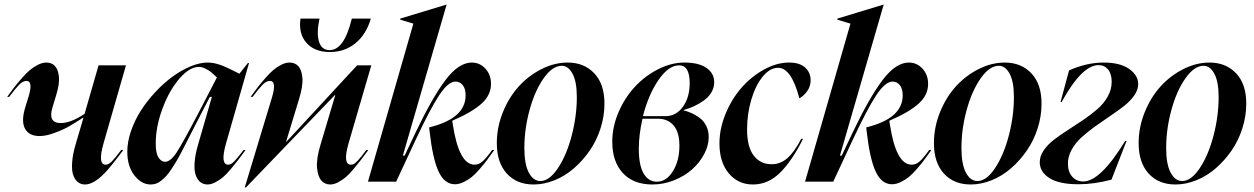

<svg xmlns="http://www.w3.org/2000/svg" viewBox="-20 -793 5475 838"><path d="M11.2 -370.1Q30.8 -397 42.7 -412.6Q54.7 -428.2 75 -451.4Q95.2 -474.6 110.8 -487.5Q126.5 -500.5 145.8 -510.3Q165 -520 182.1 -520Q205.1 -520 219.2 -505.6Q233.4 -491.2 237.1 -459Q240.7 -426.8 224.1 -374L209 -324.2Q188 -255.9 245.1 -255.9Q288.6 -255.9 349.1 -295.9L410.2 -507.8H529.8L432.1 -168Q405.3 -74.2 440.9 -74.2Q454.1 -74.2 468 -88.4Q481.9 -102.5 508.8 -138.2H518.1Q462.4 -63.5 437 -37.6Q388.7 12.2 351.1 12.2Q334 12.2 321 2.7Q308.1 -6.8 300.3 -26.6Q292.5 -46.4 294.7 -82.5Q296.9 -118.7 311 -166L344.2 -278.8H341.8Q307.6 -256.8 283.4 -242.7Q259.3 -228.5 220.7 -213.9Q182.1 -199.2 152.8 -199.2Q106.9 -199.2 89.4 -231Q71.8 -262.7 89.8 -323.2L104 -369.1Q126 -439.9 95.2 -439.9Q80.1 -439.9 63.5 -423.1Q46.9 -406.2 20 -370.1Z M700.7 -86.9Q724.6 -86.9 752 -129.4Q779.3 -171.9 845.7 -298.8L926.8 -455.1Q912.1 -469.2 902.1 -477.5Q892.1 -485.8 876.7 -493.4Q861.3 -501 847.7 -501Q807.6 -501 763.4 -450.2Q719.2 -399.4 689.5 -320.1Q659.7 -240.7 659.7 -166Q659.7 -124.5 671.6 -105.7Q683.6 -86.9 700.7 -86.9ZM535.6 -130.9Q535.6 -174.8 552.2 -222.4Q568.8 -270 596.2 -312.3Q623.5 -354.5 659.7 -393.1Q695.8 -431.6 734.4 -459.5Q772.9 -487.3 812.7 -503.7Q852.5 -520 885.7 -520Q892.6 -520 899.4 -519.3Q906.2 -518.6 911.9 -517.8Q917.5 -517.1 925.3 -514.6Q933.1 -512.2 937.7 -511Q942.4 -509.8 951.4 -506.1Q960.4 -502.4 964.4 -500.7Q968.3 -499 978.8 -493.9Q989.3 -488.8 992.9 -487.1Q996.6 -485.4 1008.8 -479.2Q1021 -473.1 1024.9 -471.2L1062 -518.1H1066.9L966.8 -168Q939.9 -74.2 976.1 -74.2Q988.3 -74.2 1002.2 -88.4Q1016.1 -102.5 1043 -138.2H1051.8Q1029.8 -108.4 1020 -95.5Q1010.3 -82.5 989 -57.1Q967.8 -31.7 953.9 -20Q939.9 -8.3 921.1 2Q902.3 12.2 885.7 12.2Q868.7 12.2 855.7 2.7Q842.8 -6.8 835 -26.6Q827.1 -46.4 829.3 -82.5Q831.5 -118.7 845.7 -166L904.8 -370.1H896L856 -293Q842.8 -268.1 825.4 -233.6Q808.1 -199.2 797.6 -178.7Q787.1 -158.2 772.9 -131.1Q758.8 -104 749.3 -88.1Q739.7 -72.3 727.5 -53.7Q715.3 -35.2 705.6 -24.9Q695.8 -14.6 684.3 -5.1Q672.9 4.4 661.4 8.3Q649.9 12.2 637.7 12.2Q597.7 12.2 566.7 -27.3Q535.6 -66.9 535.6 -130.9Z M1073.7 -370.1Q1093.3 -397 1105.2 -412.6Q1117.2 -428.2 1137.5 -451.4Q1157.7 -474.6 1173.1 -487.5Q1188.5 -500.5 1207.5 -510.3Q1226.6 -520 1243.7 -520Q1267.1 -520 1281.7 -504.6Q1296.4 -489.3 1299.8 -453.6Q1303.2 -418 1284.7 -358.9L1228.5 -173.8H1229.5L1538.6 -507.8H1600.6L1501.5 -168Q1474.6 -74.2 1511.7 -74.2Q1518.6 -74.2 1525.1 -77.6Q1531.7 -81.1 1542 -92.5Q1552.2 -104 1557.6 -110.6Q1563 -117.2 1578.6 -138.2H1587.4Q1565.4 -108.4 1555.7 -95.5Q1545.9 -82.5 1524.7 -57.1Q1503.4 -31.7 1489.5 -20Q1475.6 -8.3 1456.8 2Q1438 12.2 1421.4 12.2Q1397.9 12.2 1382.8 -4.6Q1367.7 -21.5 1363.8 -60.3Q1359.9 -99.1 1379.4 -163.1L1443.4 -377.9H1441.4L1053.7 24.9H1048.3L1167.5 -369.1Q1188.5 -439.9 1157.7 -439.9Q1142.6 -439.9 1126 -423.1Q1109.4 -406.2 1082.5 -370.1ZM1291.5 -711.9H1374.5Q1360.8 -648.4 1372.3 -611.3Q1383.8 -574.2 1418.5 -574.2Q1449.7 -574.2 1473.6 -606.9Q1497.6 -639.6 1515.6 -711.9H1598.6Q1578.1 -642.1 1531 -604Q1483.9 -565.9 1420.4 -565.9Q1352.5 -565.9 1317.4 -606.2Q1282.2 -646.5 1291.5 -711.9Z M1585.9 0 1784.2 -689.9 1727.1 -707V-711.9L1928.2 -772.9H1929.2L1738.3 -113.8H1746.1L1792 -210.9Q1865.7 -365.7 1923.8 -442.9Q1981.9 -520 2039.1 -520Q2074.2 -520 2098.6 -493.4Q2123 -466.8 2123 -426.8Q2123 -377.4 2081.1 -340.1Q2039.1 -302.7 1954.1 -266.1V-264.2L1956.1 -251Q1982.9 -74.2 2051.3 -74.2Q2069.3 -74.2 2085.4 -87.9Q2101.6 -101.6 2127.9 -138.2H2137.2Q2118.2 -111.3 2106.4 -95.5Q2094.7 -79.6 2074.7 -56.4Q2054.7 -33.2 2039.3 -20.8Q2023.9 -8.3 2003.9 1.5Q1983.9 11.2 1965.3 11.2Q1920.4 11.2 1894.5 -43.7Q1868.7 -98.6 1855 -219.2L1853 -236.8Q1934.6 -257.3 1973.4 -292.2Q2012.2 -327.1 2012.2 -377Q2012.2 -406.2 1999.5 -421.6Q1986.8 -437 1968.3 -437Q1936.5 -437 1897.5 -378.4Q1858.4 -319.8 1793 -180.2L1709 0Z M2618.2 -340.8Q2618.2 -286.1 2601.1 -232.7Q2584 -179.2 2553.7 -135.5Q2523.4 -91.8 2484.9 -58.3Q2446.3 -24.9 2400.4 -6.3Q2354.5 12.2 2309.1 12.2Q2235.4 12.2 2191.9 -35.6Q2148.4 -83.5 2148.4 -168Q2148.4 -237.8 2175 -303.5Q2201.7 -369.1 2244.6 -416.3Q2287.6 -463.4 2344 -491.7Q2400.4 -520 2457.5 -520Q2529.3 -520 2573.7 -473.1Q2618.2 -426.3 2618.2 -340.8ZM2268.6 -147Q2268.6 -76.2 2288.1 -39.6Q2307.6 -2.9 2338.4 -2.9Q2377.9 -2.9 2415.5 -59.6Q2453.1 -116.2 2475.3 -201.4Q2497.6 -286.6 2497.6 -369.1Q2497.6 -437 2478.8 -471.4Q2460 -505.9 2432.1 -505.9Q2391.1 -505.9 2352.8 -451.4Q2314.5 -397 2291.5 -313.5Q2268.6 -230 2268.6 -147Z M2652.3 -174.8Q2652.3 -240.2 2679.9 -304Q2707.5 -367.7 2751.5 -414.8Q2795.4 -461.9 2852.8 -491Q2910.2 -520 2967.3 -520Q3029.8 -520 3063.5 -496.6Q3097.2 -473.1 3097.2 -434.1Q3097.2 -410.2 3084.7 -389.4Q3072.3 -368.7 3051.5 -354Q3030.8 -339.4 3009 -329.3Q2987.3 -319.3 2964.4 -313V-311Q2983.4 -306.2 3000 -298.6Q3016.6 -291 3034.4 -277.8Q3052.2 -264.6 3062.7 -243.2Q3073.2 -221.7 3073.2 -194.8Q3073.2 -157.7 3053.5 -120.4Q3033.7 -83 3000.7 -53.7Q2967.8 -24.4 2921.9 -6.1Q2876 12.2 2827.1 12.2Q2744.6 12.2 2698.5 -37.6Q2652.3 -87.4 2652.3 -174.8ZM2768.1 -144Q2768.1 -71.8 2789.1 -35.9Q2810.1 0 2847.2 0Q2888.2 0 2916.7 -45.4Q2945.3 -90.8 2945.3 -157.2Q2945.3 -216.3 2919.9 -245.6Q2894.5 -274.9 2851.1 -274.9H2784.2Q2768.1 -204.1 2768.1 -144ZM2786.1 -286.1H2884.3Q2931.2 -286.1 2960.7 -327.1Q2990.2 -368.2 2990.2 -430.2Q2990.2 -507.8 2944.3 -507.8Q2897.9 -507.8 2854 -443.8Q2810.1 -379.9 2786.1 -286.1Z M3120.1 -167Q3120.1 -231.9 3147.2 -297.1Q3174.3 -362.3 3216.8 -410.6Q3259.3 -459 3314.7 -489.5Q3370.1 -520 3423.8 -520Q3470.7 -520 3494.4 -498Q3518.1 -476.1 3518.1 -442.9Q3518.1 -416 3502.9 -395Q3487.8 -374 3468.8 -363.8Q3434.1 -497.1 3376 -497.1Q3340.3 -497.1 3308.8 -458.5Q3277.3 -419.9 3259 -357.7Q3240.7 -295.4 3240.7 -228Q3240.7 -151.4 3269.8 -113.8Q3298.8 -76.2 3348.1 -76.2Q3385.3 -76.2 3415.5 -101.8Q3445.8 -127.4 3477.1 -187H3484.9Q3437.5 -91.8 3385.3 -39.8Q3333 12.2 3266.1 12.2Q3201.7 12.2 3160.9 -36.4Q3120.1 -85 3120.1 -167Z M3493.7 0 3691.9 -689.9 3634.8 -707V-711.9L3835.9 -772.9H3836.9L3646 -113.8H3653.8L3699.7 -210.9Q3773.4 -365.7 3831.5 -442.9Q3889.6 -520 3946.8 -520Q3981.9 -520 4006.3 -493.4Q4030.8 -466.8 4030.8 -426.8Q4030.8 -377.4 3988.8 -340.1Q3946.8 -302.7 3861.8 -266.1V-264.2L3863.8 -251Q3890.6 -74.2 3959 -74.2Q3977.1 -74.2 3993.2 -87.9Q4009.3 -101.6 4035.6 -138.2H4044.9Q4025.9 -111.3 4014.2 -95.5Q4002.4 -79.6 3982.4 -56.4Q3962.4 -33.2 3947 -20.8Q3931.6 -8.3 3911.6 1.5Q3891.6 11.2 3873 11.2Q3828.1 11.2 3802.2 -43.7Q3776.4 -98.6 3762.7 -219.2L3760.7 -236.8Q3842.3 -257.3 3881.1 -292.2Q3919.9 -327.1 3919.9 -377Q3919.9 -406.2 3907.2 -421.6Q3894.5 -437 3876 -437Q3844.2 -437 3805.2 -378.4Q3766.1 -319.8 3700.7 -180.2L3616.7 0Z M4525.9 -340.8Q4525.9 -286.1 4508.8 -232.7Q4491.7 -179.2 4461.4 -135.5Q4431.2 -91.8 4392.6 -58.3Q4354 -24.9 4308.1 -6.3Q4262.2 12.2 4216.8 12.2Q4143.1 12.2 4099.6 -35.6Q4056.2 -83.5 4056.2 -168Q4056.2 -237.8 4082.8 -303.5Q4109.4 -369.1 4152.3 -416.3Q4195.3 -463.4 4251.7 -491.7Q4308.1 -520 4365.2 -520Q4437 -520 4481.4 -473.1Q4525.9 -426.3 4525.9 -340.8ZM4176.3 -147Q4176.3 -76.2 4195.8 -39.6Q4215.3 -2.9 4246.1 -2.9Q4285.6 -2.9 4323.2 -59.6Q4360.8 -116.2 4383.1 -201.4Q4405.3 -286.6 4405.3 -369.1Q4405.3 -437 4386.5 -471.4Q4367.7 -505.9 4339.8 -505.9Q4298.8 -505.9 4260.5 -451.4Q4222.2 -397 4199.2 -313.5Q4176.3 -230 4176.3 -147Z M4518.1 -85Q4518.1 -111.3 4535.4 -136.7Q4552.7 -162.1 4580.3 -183.3Q4607.9 -204.6 4641.4 -225.8Q4674.8 -247.1 4708.5 -270Q4742.2 -293 4769.8 -316.9Q4797.4 -340.8 4814.7 -371.6Q4832 -402.3 4832 -436Q4832 -470.7 4816.2 -489.7Q4800.3 -508.8 4774.9 -508.8Q4702.1 -508.8 4613.8 -348.1H4608.9L4646 -485.8Q4723.6 -520 4796.9 -520Q4868.7 -520 4908.2 -492.2Q4947.8 -464.4 4947.8 -425.8Q4947.8 -401.4 4930.7 -376.7Q4913.6 -352.1 4886.2 -330.6Q4858.9 -309.1 4825.9 -287.1Q4793 -265.1 4760 -241.5Q4727.1 -217.8 4700.2 -193.4Q4673.3 -168.9 4656.7 -138.4Q4640.1 -107.9 4641.1 -76.2Q4641.6 -42 4660.2 -21.5Q4678.7 -1 4708 -1Q4783.2 -1 4891.1 -178.2H4897L4831.1 -8.8Q4754.9 11.2 4687 11.2Q4603 11.2 4560.5 -15.6Q4518.1 -42.5 4518.1 -85Z M5419.4 -340.8Q5419.4 -286.1 5402.3 -232.7Q5385.3 -179.2 5355 -135.5Q5324.7 -91.8 5286.1 -58.3Q5247.6 -24.9 5201.7 -6.3Q5155.8 12.2 5110.4 12.2Q5036.6 12.2 4993.2 -35.6Q4949.7 -83.5 4949.7 -168Q4949.7 -237.8 4976.3 -303.5Q5002.9 -369.1 5045.9 -416.3Q5088.9 -463.4 5145.3 -491.7Q5201.7 -520 5258.8 -520Q5330.6 -520 5375 -473.1Q5419.4 -426.3 5419.4 -340.8ZM5069.8 -147Q5069.8 -76.2 5089.4 -39.6Q5108.9 -2.9 5139.6 -2.9Q5179.2 -2.9 5216.8 -59.6Q5254.4 -116.2 5276.6 -201.4Q5298.8 -286.6 5298.8 -369.1Q5298.8 -437 5280 -471.4Q5261.2 -505.9 5233.4 -505.9Q5192.4 -505.9 5154.1 -451.4Q5115.7 -397 5092.8 -313.5Q5069.8 -230 5069.8 -147Z"/></svg>

Font: Nyght Serif Medium Italic
Style: Regular
Weight: 500
Italic angle: -16°
Designer: Maksym Kobuzan
Version: Version 0.410;Glyphs 3.1.2 (3151)